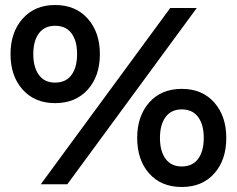

<svg xmlns="http://www.w3.org/2000/svg" viewBox="-20 -736 947 767"><path d="M200 -716Q282 -716 330.5 -661.5Q379 -607 379 -520Q379 -432 330.5 -378Q282 -324 200 -324Q119 -324 70.5 -378Q22 -432 22 -520Q22 -607 70.5 -661.5Q119 -716 200 -716ZM143 0 660 -704H766L249 0ZM200 -633Q158 -633 135.5 -603Q113 -573 113 -520Q113 -467 135.5 -436.5Q158 -406 200 -406Q243 -406 265.5 -436.5Q288 -467 288 -520Q288 -573 265.5 -603Q243 -633 200 -633ZM706 11Q624 11 576 -43Q528 -97 528 -185Q528 -272 576 -326.5Q624 -381 706 -381Q788 -381 836 -326.5Q884 -272 884 -185Q884 -97 836 -43Q788 11 706 11ZM706 -71Q749 -71 771.5 -101.5Q794 -132 794 -185Q794 -238 771.5 -268.5Q749 -299 706 -299Q664 -299 641.5 -268.5Q619 -238 619 -185Q619 -132 641.5 -101.5Q664 -71 706 -71Z"/></svg>

Font: Prodigy Sans Medium
Style: Regular
Weight: 500
Designer: Wei Huang
Foundry: Wei Huang
Version: Version 1.003; ttfautohint (v1.8.3)